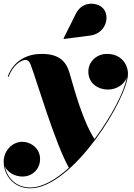

<svg xmlns="http://www.w3.org/2000/svg" viewBox="-23 -762 727 1042"><path d="M466.5 -569C546 -579.5 574.5 -662.5 541.5 -710.5C514.5 -749.5 426 -762.5 389 -688L322 -553.5L323.5 -550.5ZM141 260C371 260 671.5 -231 671.5 -361C671.5 -412.5 634.5 -469.5 558.5 -469.5C501.5 -469.5 456.5 -428.5 456.5 -373C456.5 -313.5 504 -276 564 -276C608 -276 650.5 -302 665 -341C653 -268.5 583 -131.5 490 -7.5C426.5 -104 380.5 -275.5 354.5 -365.5C336 -428.5 299 -469.5 202.5 -469.5C129 -469.5 52 -436.5 19 -346.5L23.5 -344.5C47.5 -410.5 94 -437 115 -437C136 -437 142.5 -413 146.5 -402.5C174 -330 278 21 351 148.5C280.5 212.5 207 255.5 140.5 255.5C67 255.5 15.5 205.5 4 141.5C18 173 56 196 99 196C153.5 196 194.5 155 194.5 101C194.5 42.5 143.5 7.5 98.5 7.5C40.5 7.5 -3 60 -3 113.5C-3 193 54 260 141 260Z"/></svg>

Font: Bodoni* 36pt Fatface
Style: Italic
Weight: 900
Italic angle: -13°
Version: Version 2.3